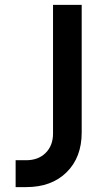

<svg xmlns="http://www.w3.org/2000/svg" viewBox="-20 -765 430 785"><path d="M43.9 0V-109.9H86.9Q136.7 -109.9 166.7 -139.9Q196.8 -169.9 196.8 -219.2V-745.1H314V-223.1Q314 -121.6 252.4 -60.8Q190.9 0 86.9 0Z"/></svg>

Font: Plus Jakarta Sans SemiBold
Style: Regular
Weight: 600
Designer: Gumpita Rahayu
Foundry: Tokotype
Version: Version 2.006